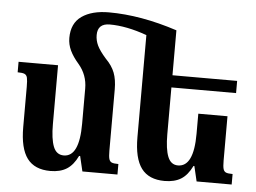

<svg xmlns="http://www.w3.org/2000/svg" viewBox="-53 -831 1215 911"><g transform="rotate(5 554.0 -376.0)"><path d="M1081 -50V0H914L897 -72H893Q871 -27 840 -8Q809 11 762 11Q687 11 651.5 -36.5Q616 -84 616 -185V-671Q519 -706 439 -706Q381 -706 381 -651Q381 -625 392.5 -601Q404 -577 434 -543Q464 -513 476.5 -480.5Q489 -448 489 -401V-110Q489 -82 492.5 -70Q496 -58 505.5 -54Q515 -50 537 -50V0H370L353 -72H348Q327 -28 296 -8.5Q265 11 218 11Q143 11 107.5 -36.5Q72 -84 72 -185V-377Q72 -407 69 -420Q66 -433 56 -437.5Q46 -442 23 -442V-492H211V-212Q211 -141 225.5 -104.5Q240 -68 275 -68Q349 -68 349 -225V-393Q349 -458 307 -507Q280 -538 266.5 -566.5Q253 -595 253 -626Q253 -696 301 -729.5Q349 -763 430 -763Q582 -763 756 -706V-492H1064V-434H756V-211Q756 -141 770.5 -104.5Q785 -68 819 -68Q894 -68 894 -225V-321H1033V-110Q1033 -82 1036.5 -70Q1040 -58 1049.5 -54Q1059 -50 1081 -50Z"/></g></svg>

Font: Noto Serif Armenian SmBd Narrow
Style: Regular
Weight: 600
Width: 4
Designer: Monotype Design team
Foundry: Monotype Imaging Inc.
Version: Version 1.000